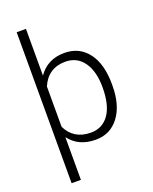

<svg xmlns="http://www.w3.org/2000/svg" viewBox="-172 -843 905 1139"><g transform="rotate(-20 281.0 -273.5)"><path d="M503.4 -258.8Q503.4 -135.3 448.7 -62.7Q394 9.8 301.8 9.8Q193.8 9.8 136.2 -66.4V203.1H77.6V-750H136.2V-455.1Q193.4 -538.1 300.8 -538.1Q394.5 -538.1 449 -466.6Q503.4 -395 503.4 -267.6ZM444.8 -269Q444.8 -370.1 403.3 -428.7Q361.8 -487.3 287.6 -487.3Q233.9 -487.3 195.3 -461.4Q156.7 -435.5 136.2 -386.2V-131.8Q156.7 -87.9 195.3 -63.7Q233.9 -39.6 288.6 -39.6Q362.3 -39.6 403.6 -98.4Q444.8 -157.2 444.8 -269Z"/></g></svg>

Font: SteelSelectRoboto
Style: Regular
Weight: 300
Designer: Google
Version: Version 2.137; 2017